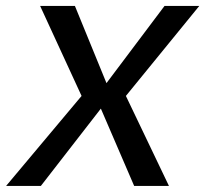

<svg xmlns="http://www.w3.org/2000/svg" viewBox="-58 -612 676 632"><path d="M-37.9 0H76.5L274 -254.5L383.6 0H498.1L356.4 -296.2L597.9 -592.4H483.5L292.5 -338.4L188.6 -592.4H74.1L210.5 -296.2Z"/></svg>

Font: Anybody Thin
Style: Italic
Weight: 100
Italic angle: -10°
Designer: Tyler Finck
Foundry: Etcetera Type Company
Version: Version 1.114;gftools[0.9.25]